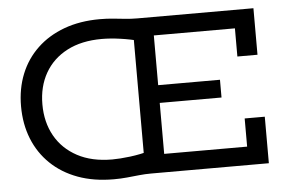

<svg xmlns="http://www.w3.org/2000/svg" viewBox="-53 -840 1376 927"><g transform="rotate(-5 635.0 -376.0)"><path d="M462 12Q365.5 12 288.8 -16.2Q212 -44.5 157.8 -96.8Q103.5 -149 75 -220.5Q46.5 -292 46.5 -378Q46.5 -463 75 -533.8Q103.5 -604.5 157.8 -656Q212 -707.5 288.8 -735.8Q365.5 -764 462 -764Q496 -764 525.8 -761Q555.5 -758 584.2 -755Q613 -752 643.5 -752L647 -642Q600.5 -654.5 552.2 -661.2Q504 -668 463 -668Q364.5 -668 294.5 -631.5Q224.5 -595 187.2 -529.5Q150 -464 150 -378Q150 -291.5 187.2 -225.2Q224.5 -159 294.5 -121.5Q364.5 -84 463 -84Q499.5 -84 550 -90.2Q600.5 -96.5 647 -110L643.5 0Q614.5 0 585.8 3Q557 6 526.5 9Q496 12 462 12ZM672.5 -336V-422H1014.5V-336ZM617 0V-752H1205.5V-526.5H1108V-663H715V-89H1117V-225.5H1214.5V0Z"/></g></svg>

Font: Hepta Slab Medium
Style: Regular
Weight: 500
Designer: Michael LaGattuta
Foundry: Michael LaGattuta
Version: Version 1.102